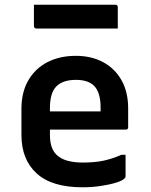

<svg xmlns="http://www.w3.org/2000/svg" viewBox="-20 -784 640 815"><path d="M302 -547Q367 -547 417 -520.5Q467 -494 495.5 -444Q524 -394 524 -324V-244Q524 -234 514 -234H192V-211Q192 -155 219 -128Q237 -110 265.5 -102Q294 -94 331 -94Q384 -94 422 -102.5Q460 -111 495 -127H513V-35Q513 -30 509 -27Q500 -17 472 -8.5Q444 0 407 5.5Q370 11 330 11Q200 11 135.5 -48Q71 -107 71 -211V-322Q71 -393 100.5 -443.5Q130 -494 182 -520.5Q234 -547 302 -547ZM302 -445Q247 -445 219.5 -417.5Q192 -390 192 -326V-311H407V-328Q407 -392 379 -420Q354 -445 302 -445ZM124 -764H469Q480 -764 480 -753V-663H135Q124 -663 124 -674Z"/></svg>

Font: Recursive Sn Lnr St SmB
Style: Regular
Weight: 600
Version: Version 1.079;hotconv 1.0.112;makeotfexe 2.5.65598; ttfautoh